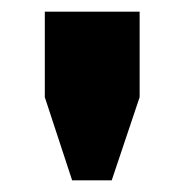

<svg xmlns="http://www.w3.org/2000/svg" viewBox="-20 -708 318 330"><path d="M220 -688V-541L172 -398H104L57 -541V-688Z"/></svg>

Font: Archicoco
Style: Regular
Weight: 400
Designer: Hector Gatti
Foundry: Hector Gatti
Version: 1.002